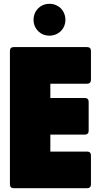

<svg xmlns="http://www.w3.org/2000/svg" viewBox="-20 -987 520 1007"><path d="M457 -568V-720C457 -733 450 -740 437 -740H52C39 -740 32 -733 32 -720V-20C32 -7 39 0 52 0H437C450 0 457 -7 457 -20V-172C457 -185 450 -192 437 -192H244V-281H425C438 -281 445 -288 445 -301V-453C445 -466 438 -473 425 -473H244V-548H437C450 -548 457 -555 457 -568ZM156 -883C156 -836 192 -800 239 -800C287 -800 323 -836 323 -883C323 -931 287 -967 239 -967C192 -967 156 -931 156 -883Z"/></svg>

Font: Malmofest Black-Rounded
Style: Regular
Weight: 800
Designer: Jonny Pinhorn (Poppins), Kolossal
Version: Version 1.004;Glyphs 3.1.2 (3151)